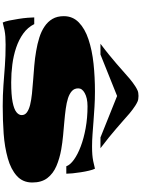

<svg xmlns="http://www.w3.org/2000/svg" viewBox="169 -1190 1049 1427"><g transform="rotate(90 693.5 -476.5)"><path d="M147.5 27.8Q139.6 12.2 132.8 -19.8Q126 -51.8 120.6 -88.4Q114.7 -124.5 112.1 -157Q109.4 -189.5 109.4 -206.5H159.2Q183.1 -158.2 229.2 -125Q275.4 -91.8 335 -71.8Q393.6 -52.2 459.2 -43.7Q524.9 -35.2 591.3 -35.2Q685.5 -35.2 738.5 -45.7Q791.5 -56.2 813.5 -74Q835.4 -91.8 835.4 -113.3Q835.4 -137.2 814.9 -152.1Q794.4 -167 759.3 -175.8Q723.6 -184.6 676.5 -189.5Q629.4 -194.3 576.7 -198.2Q523.4 -202.1 467.8 -206.8Q412.1 -211.4 359.4 -220.7Q306.2 -229.5 259 -244.4Q211.9 -259.3 176.8 -283.2Q141.1 -307.1 120.6 -342Q100.1 -377 100.1 -426.3Q100.1 -492.7 147 -538.1Q193.8 -583.5 272 -609.4Q353.5 -636.7 453.4 -647.2Q553.2 -657.7 660.6 -657.7Q718.3 -657.7 773.4 -654.3Q828.6 -650.9 880.4 -647Q931.6 -643.1 978.8 -639.6Q1025.9 -636.2 1067.9 -636.2Q1104.5 -636.2 1129.2 -638.2Q1153.8 -640.1 1177.5 -644.8Q1201.2 -649.4 1233.9 -657.7Q1241.7 -642.1 1248.5 -613.3Q1255.4 -584.5 1260.3 -552.2Q1265.6 -520 1268.3 -491Q1271 -461.9 1271 -444.8H1215.8Q1205.6 -473.6 1166.5 -501.7Q1127.4 -529.8 1067.9 -552.2Q1008.8 -574.7 932.4 -588.6Q856 -602.5 770 -602.5Q737.8 -602.5 713.1 -596.9Q688.5 -591.3 671.4 -581.5Q636.7 -562.5 636.7 -533.7Q636.7 -504.9 656.2 -486.8Q675.8 -468.8 709.5 -457.5Q743.2 -446.8 788.1 -440.7Q833 -434.6 883.3 -430.2Q934.1 -425.8 987.1 -420.9Q1040 -416 1090.3 -407.2Q1158.7 -395 1214.4 -371.1Q1270 -347.2 1303.2 -304.2Q1336.4 -261.2 1336.4 -191.9Q1336.4 -121.1 1287.1 -76.9Q1237.8 -32.7 1157.7 -10.3Q1072.8 13.7 973.9 20.8Q875 27.8 768.6 27.8Q686 27.8 614 22.5Q542 17.1 469.5 11.7Q397 6.3 312 6.3Q277.3 6.3 252.7 8.1Q228 9.8 204.1 14.4Q180.2 19 147.5 27.8ZM305.2 -698.7Q328.1 -715.8 348.4 -731.7Q368.7 -747.6 386.7 -762.2Q422.9 -791.5 451.4 -816.2Q480 -840.8 502.9 -861.3Q536.1 -891.6 564.5 -915.3Q592.8 -939 620.6 -957Q634.8 -966.3 651.1 -973.9Q667.5 -981.4 693.4 -981.4Q719.2 -981.4 735.6 -973.9Q752 -966.3 766.1 -957Q793.9 -939 822.3 -915.3Q850.6 -891.6 883.8 -861.3L935.5 -816.4Q964.4 -791.5 1000.2 -762.2Q1036.1 -732.9 1081.5 -698.7H1001.5L693.4 -822.3L385.3 -698.7Z"/></g></svg>

Font: Asset
Style: Regular
Weight: 400
Version: Version 1.003; ttfautohint (v1.8.4.7-5d5b)